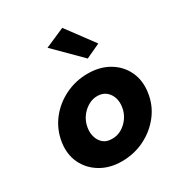

<svg xmlns="http://www.w3.org/2000/svg" viewBox="-177 -861 926 991"><g transform="rotate(-30 286.0 -365.5)"><path d="M42 -231Q32 -162 58 -108Q84 -54 137.5 -22Q191 10 262 10Q336 10 398.5 -21Q461 -52 503 -106Q545 -160 555 -230Q565 -299 539 -353.5Q513 -408 459.5 -439.5Q406 -471 334 -471Q262 -471 199 -440Q136 -409 94.5 -355Q53 -301 42 -231ZM195 -230Q200 -262 218.5 -288.5Q237 -315 264.5 -331Q292 -347 322 -346Q352 -345 371.5 -328.5Q391 -312 399 -286.5Q407 -261 402 -231Q397 -199 378.5 -172.5Q360 -146 333 -130.5Q306 -115 275 -116Q244 -116 225 -132Q206 -148 198 -174Q190 -200 195 -230ZM222 -690 374 -538 460 -578 339 -741Z"/></g></svg>

Font: Jost
Style: Bold Italic
Weight: 700
Italic angle: -5°
Version: Version 3.710